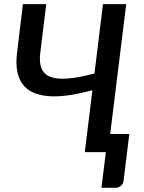

<svg xmlns="http://www.w3.org/2000/svg" viewBox="-20 -740 701 934"><path d="M516 -88H609L581 140.5Q579 155 568 164.2Q557 173.5 541 173.5H473.5L495 0H392.5L429.5 -301Q374 -286 323.5 -278Q273 -270 230 -271.5Q187 -273 152.8 -285.2Q118.5 -297.5 96.2 -322.8Q74 -348 65 -387.5Q56 -427 63 -483.5L91.5 -720H205L176 -483.5Q170 -437.5 181.5 -408.2Q193 -379 224.5 -366.5Q256 -354 309 -358Q362 -362 439.5 -382.5L481 -720H594Z"/></svg>

Font: Lato Semibold
Style: Italic
Weight: 600
Italic angle: -7°
Designer: Lukasz Dziedzic
Foundry: tyPoland Lukasz Dziedzic
Version: Version 2.006; 2014-01-15